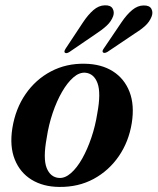

<svg xmlns="http://www.w3.org/2000/svg" viewBox="-20 -708 606 738"><path d="M306 -463Q369.5 -462 413.8 -434Q458 -406 477.8 -355.2Q497.5 -304.5 486.5 -235Q475 -163.5 436.8 -107.8Q398.5 -52 339.8 -20.2Q281 11.5 207.5 10.5Q146 10 101.5 -17.2Q57 -44.5 36.8 -95Q16.5 -145.5 27.5 -215.5Q39.5 -290 78.2 -346.2Q117 -402.5 175.8 -433.5Q234.5 -464.5 306 -463ZM207 -24Q230 -22.5 253 -42.8Q276 -63 296 -98.5Q316 -134 331.2 -179Q346.5 -224 354 -272.5Q368.5 -350.5 355 -387.8Q341.5 -425 308.5 -428.5Q285 -430.5 262 -410.5Q239 -390.5 218.5 -355Q198 -319.5 182.5 -273.8Q167 -228 159.5 -178Q145 -99 159.2 -62.8Q173.5 -26.5 207 -24ZM299 -622Q318.5 -651.5 339 -669.2Q359.5 -687 382.5 -687.5Q405 -688.5 412.8 -675.2Q420.5 -662 415 -646Q407.5 -625.5 390.2 -609.5Q373 -593.5 349 -578L246.5 -508Q234.5 -500.5 229 -506Q225 -509.5 232.5 -521.5ZM447.5 -623Q467.5 -652.5 488.5 -669.8Q509.5 -687 532 -687Q554.5 -687.5 561.8 -674.2Q569 -661 563 -645Q555 -624 537.5 -608.2Q520 -592.5 495.5 -577.5L393 -508.5Q380.5 -501.5 375.5 -507Q371.5 -511.5 379.5 -522.5Z"/></svg>

Font: Fraunces 72pt SemiBold
Style: Italic
Weight: 600
Italic angle: -16°
Version: Version 1.000;[b76b70a41]